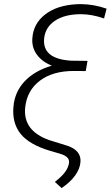

<svg xmlns="http://www.w3.org/2000/svg" viewBox="-20 -742 546 948"><path d="M493.7 -650.9Q433.6 -671.9 379.4 -671.9Q300.8 -671.9 252.7 -640.4Q204.6 -608.9 198.2 -554.2Q186.5 -451.2 331.1 -442.4L412.1 -441.4L403.3 -391.1L344.2 -391.6Q240.7 -391.6 177.2 -343.8Q113.8 -295.9 104.5 -212.9Q91.8 -96.7 222.7 -50.3L314 -22Q381.3 1.5 377.4 57.1Q375 91.3 350.8 124.8Q326.7 158.2 284.2 186.5L251 156.2L273.4 137.2Q315.9 100.1 320.8 62Q324.2 34.2 286.6 20.5L261.7 12.7L228 2.9Q124.5 -27.8 81.8 -81.1Q39.1 -134.3 46.4 -214.8Q52.2 -287.1 100.8 -339.6Q149.4 -392.1 235.8 -418Q189.5 -436 163.1 -470.9Q136.7 -505.9 139.6 -551.3Q144 -625 202.9 -670.7Q261.7 -716.3 359.4 -721.2L380.9 -721.7Q444.8 -720.7 506.3 -699.2Z"/></svg>

Font: Roboto Light
Style: Italic
Weight: 300
Italic angle: -12°
Designer: Google
Version: Version 2.134; 2016; ttfautohint (v1.6)